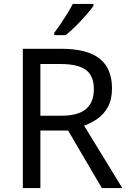

<svg xmlns="http://www.w3.org/2000/svg" viewBox="-20 -964 662 984"><path d="M294 -714Q427 -714 490.5 -663.5Q554 -613 554 -511Q554 -454 533 -416Q512 -378 479.5 -355.5Q447 -333 411 -320L607 0H502L329 -295H187V0H97V-714ZM289 -636H187V-371H294Q381 -371 421 -405.5Q461 -440 461 -507Q461 -577 419 -606.5Q377 -636 289 -636ZM459 -934Q447 -916 422 -887.5Q397 -859 368.5 -830.5Q340 -802 316 -784H258V-796Q273 -815 290.5 -841Q308 -867 325 -894.5Q342 -922 353 -944H459Z"/></svg>

Font: Noto Sans Medefaidrin
Style: Regular
Weight: 400
Designer: Dalton Maag Ltd
Foundry: Dalton Maag Ltd
Version: Version 1.002; ttfautohint (v1.8.4.7-5d5b)